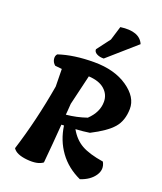

<svg xmlns="http://www.w3.org/2000/svg" viewBox="-182 -1150 1065 1265"><g transform="rotate(20 351.0 -518.0)"><path d="M111 -722Q216 -757 358.5 -757Q501 -757 593 -693.5Q685 -630 683.5 -547Q682 -464 638 -413.5Q594 -363 490 -310Q446 -303 392 -300Q427 -238 480.5 -207.5Q534 -177 635 -161Q661 -114 630 -68Q599 -22 532 0Q438 -43 382.5 -120Q327 -197 313 -297L295 -296Q285 -160 272 -23Q236 5 160 -2.5Q84 -10 61 -46Q131 -268 174 -519L172 -642L124 -647Q105 -663 101.5 -685.5Q98 -708 111 -722ZM507 -533Q507 -584 468.5 -618.5Q430 -653 356 -657L306 -446Q304 -417 302.5 -397Q301 -377 300 -368Q374 -375 443 -399Q507 -460 507 -533ZM604 -973 408 -801Q380 -800 359 -811Q338 -822 339 -841L410 -935L440 -1033Q571 -1051 604 -973Z"/></g></svg>

Font: Tillana
Style: Bold
Weight: 700
Designer: Lipi Raval (Devanagari, Latin), Jonny Pinhorn (Latin)
Foundry: Indian Type Foundry
Version: Version 2.002;PS 1.0;hotconv 1.0.79;makeotf.lib2.5.61930; tt